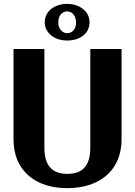

<svg xmlns="http://www.w3.org/2000/svg" viewBox="-20 -965 698 995"><path d="M50 -244C50 -203 57 -167 70 -135C110 -44 199 10 329 10C369 10 406 5 440 -6C540 -37 610 -116 610 -244V-711H448V-200C448 -108 410 -64 329 -64C249 -64 210 -108 210 -200V-711H50ZM212 -850C212 -837 214 -823 221 -811C238 -778 276 -755 328 -755C392 -755 444 -789 444 -850C444 -862 441 -875 436 -887C419 -921 379 -945 328 -945C266 -945 212 -909 212 -850ZM282 -848C282 -883 301 -906 328 -906C355 -906 374 -883 374 -848C374 -814 354 -793 328 -793C303 -793 282 -816 282 -848Z"/></svg>

Font: Aerodynamic
Style: Bd
Weight: 500
Designer: Google
Version: Version 2.000980; 2014